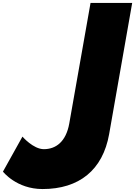

<svg xmlns="http://www.w3.org/2000/svg" viewBox="-49 -1258 915 1300"><path d="M846 -1238H564L420 -422C398 -298 329 -248 248 -248C176 -248 103 -333 103 -333L-29 -96C-29 -96 62 22 239 22C487 22 647 -107 690 -350Z"/></svg>

Font: Hussar Dziwak
Style: Kur
Weight: 400
Version: Version 1.022